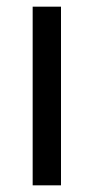

<svg xmlns="http://www.w3.org/2000/svg" viewBox="-20 -556 281 576"><path d="M163 0V-536H78V0Z"/></svg>

Font: Noto Sans Sinhala UI SemiCondensed
Style: Regular
Weight: 400
Width: 4
Designer: Jelle Bosma - Monotype Design Team
Foundry: Monotype Imaging Inc.
Version: Version 2.006